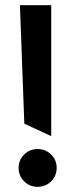

<svg xmlns="http://www.w3.org/2000/svg" viewBox="-20 -722 292 742"><path d="M74 -244 57 -702H178V-196ZM125 -146Q156 -146 177.5 -125Q199 -104 199 -73Q199 -42 177.5 -21Q156 0 125 0Q95 0 73.5 -21Q52 -42 52 -73Q52 -104 73.5 -125Q95 -146 125 -146Z"/></svg>

Font: Palanquin Dark
Style: Regular
Weight: 400
Designer: Pria Ravichandran
Version: Version 1.000